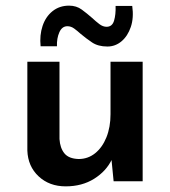

<svg xmlns="http://www.w3.org/2000/svg" viewBox="-20 -643 603 681"><path d="M213 18Q155 18 117 -17.5Q79 -53 77 -109V-424H191V-150Q193 -118 208.5 -99Q224 -80 259 -79Q292 -79 317.5 -99.5Q343 -120 357.5 -156Q372 -192 372 -238V-424H486V0H383L374 -92L377 -78Q357 -36 314 -9Q271 18 213 18ZM361 -478Q328 -478 306.5 -492.5Q285 -507 266 -523Q255 -533 243.5 -541.5Q232 -550 219 -550Q200 -550 190.5 -528.5Q181 -507 182 -479H124Q120 -518 131 -551Q142 -584 166.5 -603.5Q191 -623 225 -623Q251 -623 270 -609Q289 -595 306 -580Q320 -567 332.5 -557.5Q345 -548 358 -548Q378 -548 384.5 -569.5Q391 -591 390 -622H449Q455 -580 444 -547.5Q433 -515 411 -496.5Q389 -478 361 -478Z"/></svg>

Font: Reem Kufi Fun Medium
Style: Regular
Weight: 500
Designer: Khaled Hosny
Version: Version 1.005